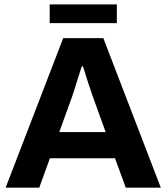

<svg xmlns="http://www.w3.org/2000/svg" viewBox="-20 -861 764 881"><path d="M208 -754.9V-840.8H516.1V-754.9ZM5.9 0 270 -686H454.1L717.8 0H557.1L507.8 -134.8H209L160.2 0ZM252 -254.9H464.8L403.8 -423.8Q383.8 -481 360.8 -556.2H355Q336.4 -495.6 313 -423.8Z"/></svg>

Font: Archivo
Style: Bold
Weight: 700
Designer: Hector Gatti
Foundry: Omnibus-Type
Version: Version 2.001